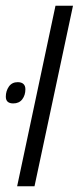

<svg xmlns="http://www.w3.org/2000/svg" viewBox="-53 -650 279 670"><path d="M6.8 0 140.6 -629.9H201.7L67.4 0ZM-6.8 -289.1Q-19.5 -289.1 -26.1 -294.9Q-32.7 -300.8 -32.7 -312.5Q-32.7 -332.5 -22 -347.9Q-11.2 -363.3 8.8 -363.3Q22 -363.3 28.8 -356.9Q35.6 -350.6 35.6 -338.4Q35.6 -317.9 24.7 -303.5Q13.7 -289.1 -6.8 -289.1Z"/></svg>

Font: Open Sans SemiCondensed Light
Style: Italic
Weight: 300
Width: 4
Italic angle: -12°
Designer: Monotype Design Team
Foundry: Monotype Imaging Inc.
Version: Version 3.000